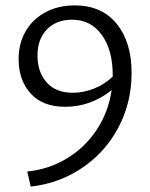

<svg xmlns="http://www.w3.org/2000/svg" viewBox="-20 -684 557 712"><path d="M49 -465Q49 -523 75 -568Q101 -613 148.5 -638.5Q196 -664 257 -664Q357 -664 412.5 -596Q468 -528 468 -414Q468 -304 419.5 -212Q371 -120 285.5 -62Q200 -4 94 8L81 -48Q161 -56 228 -96.5Q295 -137 338.5 -202.5Q382 -268 394 -350Q359 -321 315 -304.5Q271 -288 222 -288Q138 -288 93.5 -337.5Q49 -387 49 -465ZM250 -340Q289 -340 328.5 -355.5Q368 -371 398 -400V-406Q398 -498 357.5 -554.5Q317 -611 247 -611Q189 -611 154 -575Q119 -539 119 -478Q119 -417 153 -378.5Q187 -340 250 -340Z"/></svg>

Font: QiushuiShotai Bright
Style: Regular
Weight: 400
Designer: Christian Thalmann (Catharsis Fonts)
Version: Version 1.250;